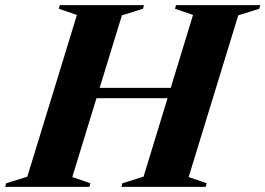

<svg xmlns="http://www.w3.org/2000/svg" viewBox="-65 -725 1030 745"><path d="M214 -344 228 -384H692.5L678 -344ZM233.5 -667 163 -691 167 -705H493.5L490 -691L408 -665.5L215.5 -38L285.5 -14L282 0H-45L-41 -14L41 -39.5ZM684 -667 614 -691 618 -705H945L941 -691L859.5 -665.5L667 -38L737 -14L733 0H406L410 -14L492 -39.5Z"/></svg>

Font: Newsreader 60pt
Style: Bold Italic
Weight: 700
Italic angle: -17°
Designer: Hugues Gentile
Foundry: Production Type
Version: Version 1.003